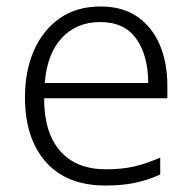

<svg xmlns="http://www.w3.org/2000/svg" viewBox="-20 -655 592 592"><path d="M290 -635Q358 -635 403.5 -603.5Q449 -572 472.5 -517Q496 -462 496 -391V-352H116Q116 -246 165.5 -189.5Q215 -133 307 -133Q356 -133 393 -141.5Q430 -150 474 -169V-117Q434 -99 395 -91Q356 -83 305 -83Q185 -83 121 -156Q57 -229 57 -355Q57 -436 84.5 -499Q112 -562 164 -598.5Q216 -635 290 -635ZM289 -587Q216 -587 170.5 -538Q125 -489 118 -399H437Q437 -483 400.5 -535Q364 -587 289 -587Z"/></svg>

Font: Noto Sans Kannada UI Light
Style: Regular
Weight: 300
Designer: Jelle Bosma - Monotype Design Team
Foundry: Monotype Imaging Inc.
Version: Version 2.005; ttfautohint (v1.8.4.7-5d5b)